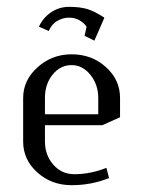

<svg xmlns="http://www.w3.org/2000/svg" viewBox="-20 -543 420 563"><path d="M47.9 -127.9V-255.9Q47.9 -307.6 90.1 -345.7Q132.3 -383.8 189.9 -383.8Q249 -383.8 290.5 -346.4Q332 -309.1 332 -255.9V-199.2L279.8 -175.8H111.8V-127.9Q111.8 -88.4 136.2 -60.3Q160.6 -32.2 198.2 -32.2Q245.1 -32.2 292 -50.8L299.8 -21Q248.5 0 189.9 0Q130.9 0 89.4 -37.4Q47.9 -74.7 47.9 -127.9ZM94.2 -464.8Q106 -490.7 129.6 -506.8Q153.3 -522.9 182.1 -522.9Q214.4 -522.9 235.6 -516.6Q256.8 -510.3 286.1 -491.2L256.8 -423.8L228 -438L233.9 -464.8Q214.4 -491.2 182.1 -491.2Q164.6 -491.2 147.9 -481.7Q131.3 -472.2 123 -452.1ZM111.8 -208H268.1V-255.9Q268.1 -294.9 245.1 -323.5Q222.2 -352.1 189.9 -352.1Q156.7 -352.1 134.3 -324.2Q111.8 -296.4 111.8 -255.9Z"/></svg>

Font: Gawaa
Style: Regular
Weight: 400
Designer: T. Christopher White
Version: Version 1.0